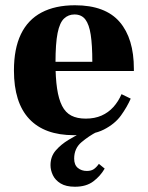

<svg xmlns="http://www.w3.org/2000/svg" viewBox="-20 -502 561 730"><path d="M261 12Q149 12 91 -50Q33 -112 33 -234Q33 -317 59.5 -372Q86 -427 138 -454.5Q190 -482 265 -482Q323 -482 365.5 -466Q408 -450 435 -418.5Q462 -387 475.5 -342.5Q489 -298 489 -240V-232H118V-267H331Q331 -330 325 -369.5Q319 -409 304.5 -428Q290 -447 263 -447Q240 -447 223.5 -431.5Q207 -416 199 -376.5Q191 -337 191 -263Q191 -206 197 -165.5Q203 -125 216 -99.5Q229 -74 251 -62.5Q273 -51 306 -51Q340 -51 366 -62.5Q392 -74 411 -95Q430 -116 442 -144L477 -127Q463 -95 440 -63Q417 -31 375 -9.5Q333 12 261 12ZM265 208Q231 208 210.5 195.5Q190 183 181 164Q172 145 172 126Q172 93 192 70Q212 47 241 29.5Q270 12 297 -1H349Q318 15 290 38.5Q262 62 262 101Q262 125 276 136.5Q290 148 310 148Q326 148 336 141.5Q346 135 356 121L378 139Q362 167 335 187.5Q308 208 265 208Z"/></svg>

Font: Frank Ruhl Libre ExtraBold
Style: Regular
Weight: 800
Designer: Yanek Iontef
Foundry: Fontef
Version: Version 6.003;gftools[0.9.30]